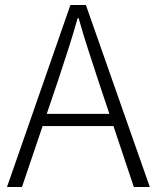

<svg xmlns="http://www.w3.org/2000/svg" viewBox="-20 -749 628 769"><path d="M8 0 262 -729H324L580 0H516L374 -425Q353 -489 333.5 -549Q314 -609 295 -676H291Q272 -609 252.5 -549Q233 -489 212 -425L68 0ZM127 -244V-293H457V-244Z"/></svg>

Font: Noto Sans SC Thin Light
Style: Regular
Weight: 300
Version: Version 2.004-H2;hotconv 1.0.118;makeotfexe 2.5.65603